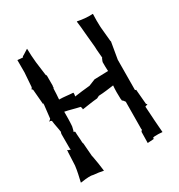

<svg xmlns="http://www.w3.org/2000/svg" viewBox="-150 -700 765 820"><g transform="rotate(-30 232.5 -290.5)"><path d="M15 12H16C30 10 51 7 68 8L79 10C95 11 112 14 126 17C123 -7 119 -37 114 -61L113 -62V-64L108 -128C107 -129 106 -132 107 -132L106 -133C106 -150 103 -170 103 -188C101.5 -189.5 98.1 -192 96 -192C97 -194 99 -196 99 -198L103 -215C105 -238 105 -264 105 -286C127 -282 151 -274 176 -269C178 -266 180 -258 179 -255H180C202 -258 230 -263 255 -265L267 -271C293 -272 319 -276 342 -279C340 -259 340 -234 341 -213C341 -212 343 -205 342 -205V-204C343 -204 345 -202 346 -202L353 -193C353 -192 354 -192 354 -191L353 -60C353 -59 353 -56 354 -54C353 -53 350 -50 350 -49L348 -47C348 -29 347 -11 347 8C357 8 367 6 377 6L378 5C378 4 379 1 379 -1C380 -1 385 -1 386 -2C399 -3 413 -2 425 -1V-2C424 -22 421 -45 420 -67V-69C419 -90 417 -113 416 -132C417 -131 427 -136 429 -136C428 -137 425 -139 424 -141L418 -211V-213L417 -214C417 -213 415 -214 415 -214C415 -215 414 -215 413 -215V-218L414 -364L428 -446H429L427 -448L420 -522C419 -543 419 -566 420 -586L419 -587C392 -585 366 -589 345 -593L344 -592C346 -574 349 -554 350 -534L357 -460C357 -442 360 -422 361 -405C360 -405 357 -400 357 -398C356 -395 353 -390 353 -387C353 -372 353 -358 354 -343H353C331 -343 309 -341 286 -341C275 -337 265 -332 254 -328C229 -326 201 -322 178 -319C179 -322 180 -329 180 -333L179 -337C157 -338 135 -342 112 -342C113 -359 115 -378 115 -395L116 -396C116 -398 117 -399 118 -400C117 -400 117 -403 117 -403V-404L118 -407V-458C117 -458 116 -460 115 -461L106 -530C104 -552 102 -577 102 -598H101C92 -593 82 -585 70 -579L69 -575C60 -575 52 -576 43 -577H42V-516L37 -447C37 -445 33 -439 31 -439C33 -439 37 -434 37 -432L43 -362V-358C44.5 -358 44.1 -362 47 -362L46 -360L38 -290C36 -287 31 -283 28 -283V-282C31 -282 37 -281 40 -278C42 -258 48 -235 50 -217H49C48 -217 47 -210 47 -207V-140C47 -138 48 -134 49 -132C47 -133 43 -134 41 -134C39 -134 35 -137 34 -138H33C34 -136 34 -131 33 -129L30 -64C27 -38 20 -10 15 12Z"/></g></svg>

Font: Charger Mayhem
Style: Regular
Weight: 400
Designer: Jasper
Foundry: Cannot Into Space Fonts
Version: Version 0.98